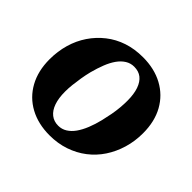

<svg xmlns="http://www.w3.org/2000/svg" viewBox="-132 -679 846 846"><g transform="rotate(45 290.5 -256.5)"><path d="M385 -200Q391 -225 395.5 -249Q400 -273 402 -296Q404 -319 404 -339Q404 -381 394 -409.5Q384 -438 365.5 -452.5Q347 -467 319 -467Q297 -467 278.5 -455.5Q260 -444 245.5 -423.5Q231 -403 220 -375Q209 -347 200 -313Q194 -289 190 -264.5Q186 -240 183.5 -217.5Q181 -195 181 -174Q181 -133 191 -104.5Q201 -76 220 -61Q239 -46 266 -46Q288 -46 306.5 -57.5Q325 -69 339.5 -89.5Q354 -110 365.5 -138.5Q377 -167 385 -200ZM32 -226Q32 -276 45 -321Q58 -366 83 -403Q108 -440 143 -467.5Q178 -495 221.5 -509.5Q265 -524 317 -524Q388 -524 441.5 -495Q495 -466 524.5 -413Q554 -360 554 -287Q554 -237 540.5 -192Q527 -147 502.5 -110Q478 -73 443 -46Q408 -19 364 -4Q320 11 269 11Q198 11 144.5 -18Q91 -47 61.5 -100.5Q32 -154 32 -226Z"/></g></svg>

Font: Roboto Serif 72pt SemiCondensed SemiBold
Style: Italic
Weight: 600
Width: 4
Italic angle: -10°
Designer: Greg Gazdowicz
Foundry: Commercial Type
Version: Version 1.008